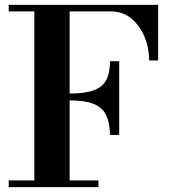

<svg xmlns="http://www.w3.org/2000/svg" viewBox="-20 -774 720 794"><path d="M597 -524Q596 -579 576.5 -624.5Q557 -670 522 -698.5Q487 -727 436 -727H16V-754H634V-524ZM16 0V-28H387V0ZM122 -15V-754H268V-15ZM435 -216Q434 -268 418 -299.5Q402 -331 365.5 -345Q329 -359 265 -359V-387Q329 -387 366 -400Q403 -413 419 -442.5Q435 -472 435 -521H473V-216Z"/></svg>

Font: Libre Bodoni Medium
Style: Regular
Weight: 500
Designer: Pablo Impallari, Rodrigo Fuenzalida
Foundry: Impallari Type
Version: Version 2.005;gftools[0.9.23]